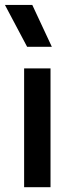

<svg xmlns="http://www.w3.org/2000/svg" viewBox="-24 -780 306 800"><path d="M76.5 0V-495H186.5V0ZM89 -585 -3.5 -759.5H110.5L192 -585Z"/></svg>

Font: Geologica
Style: Regular
Weight: 400
Designer: Sindre Bremnes, Frode Helland
Foundry: Monokrom Skriftforlag AS
Version: Version 1.010; ttfautohint (v1.8.4.7-5d5b);gftools[0.9.28]